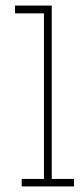

<svg xmlns="http://www.w3.org/2000/svg" viewBox="-20 -670 297 690"><path d="M246 0H58V-27H138V-622H34V-650H166V-27H246Z"/></svg>

Font: Josefin Slab Light
Style: Regular
Weight: 300
Designer: Santiago Orozco
Foundry: Typemade
Version: Version 2.000